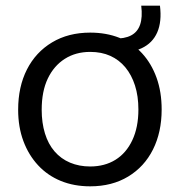

<svg xmlns="http://www.w3.org/2000/svg" viewBox="-20 -648 636 677"><path d="M298 9Q241 9 194.5 -10Q148 -29 114.5 -65Q81 -101 62.5 -150.5Q44 -200 44 -261Q44 -342 75 -403Q106 -464 163.5 -498.5Q221 -533 298 -533Q355 -533 401.5 -514.5Q448 -496 481 -460Q514 -424 532 -374Q550 -324 550 -262Q550 -182 519.5 -121Q489 -60 432 -25.5Q375 9 298 9ZM298 -61Q349 -61 387 -84.5Q425 -108 446.5 -153.5Q468 -199 468 -262Q468 -309 456 -346.5Q444 -384 422 -410.5Q400 -437 369 -451Q338 -465 298 -465Q247 -465 208.5 -440.5Q170 -416 148.5 -371Q127 -326 127 -261Q127 -215 138.5 -177.5Q150 -140 172.5 -114Q195 -88 227 -74.5Q259 -61 298 -61ZM381 -462V-512Q419 -511 442 -523Q465 -535 474 -561Q483 -587 478 -628H544Q551 -572 534.5 -534Q518 -496 479.5 -478Q441 -460 381 -462Z"/></svg>

Font: Mona Sans ExtraLight
Style: Regular
Weight: 400
Version: Version 2.000